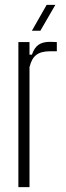

<svg xmlns="http://www.w3.org/2000/svg" viewBox="-20 -774 275 794"><path d="M56 0V-600H102V-548H112Q122 -577 139.5 -589Q157 -601 187 -601Q203 -601 215 -600V-562H187Q149 -562 129.5 -546.5Q110 -531 102 -496V0ZM112 -647 173 -754H209L147 -647Z"/></svg>

Font: Big Shoulders Display Light
Style: Regular
Weight: 300
Designer: Patric King
Foundry: XO Type Co
Version: Version 1.000; ttfautohint (v1.8.2)